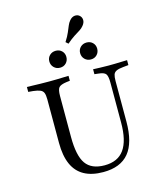

<svg xmlns="http://www.w3.org/2000/svg" viewBox="-130 -989 928 1096"><g transform="rotate(-15 334.0 -440.5)"><path d="M141.9 -369.4V-472.6Q141.9 -497.6 136.7 -510.9Q131.5 -524.2 117.3 -530.2Q103.2 -536.3 75.8 -539.5L47.6 -541.9V-571Q61.3 -571 81.5 -570.2Q101.6 -569.4 124.6 -569Q147.6 -568.5 171 -568.5H179H185.5Q205.6 -568.5 225.8 -569Q246 -569.4 263.7 -570.2Q281.5 -571 293.5 -571V-541.9L273.4 -539.5Q237.9 -534.7 227.4 -522.2Q216.9 -509.7 216.9 -472.6V-369.4ZM344.4 11.3Q276.6 11.3 231.5 -13.7Q186.3 -38.7 164.1 -89.1Q141.9 -139.5 141.9 -215.3V-369.4H216.9V-230.6Q216.9 -119.4 250.4 -71.8Q283.9 -24.2 361.3 -24.2Q439.5 -24.2 477 -76.6Q514.5 -129 514.5 -235.5V-369.4H545.2V-233.1Q545.2 -108.9 495.6 -48.8Q446 11.3 344.4 11.3ZM514.5 -369.4V-472.6Q514.5 -509.7 504.8 -523Q495.2 -536.3 459.7 -539.5L438.7 -541.9V-571Q454.8 -570.2 479.8 -569.4Q504.8 -568.5 529.8 -568.5Q549.2 -568.5 569.8 -569Q590.3 -569.4 608.9 -570.2Q627.4 -571 639.5 -571V-541.9L608.1 -538.7Q581.5 -536.3 567.7 -529.8Q554 -523.4 549.6 -510.5Q545.2 -497.6 545.2 -472.6V-369.4ZM259.7 -628.2Q237.9 -628.2 223.4 -642.7Q208.9 -657.3 208.9 -679Q208.9 -700 223.4 -714.1Q237.9 -728.2 259.7 -728.2Q281.5 -728.2 295.6 -714.1Q309.7 -700 309.7 -679Q309.7 -657.3 295.6 -642.7Q281.5 -628.2 259.7 -628.2ZM441.9 -628.2Q420.2 -628.2 405.6 -642.7Q391.1 -657.3 391.1 -679Q391.1 -700 405.6 -714.1Q420.2 -728.2 441.9 -728.2Q463.7 -728.2 477.8 -714.1Q491.9 -700 491.9 -679Q491.9 -657.3 477.8 -642.7Q463.7 -628.2 441.9 -628.2ZM341.1 -748.4 326.6 -761.3Q345.2 -790.3 354 -811.7Q362.9 -833.1 369.4 -848.4Q375.8 -863.7 384.7 -874.2Q398.4 -891.1 415.3 -893.1Q432.3 -895.2 444.4 -884.7Q456.5 -874.2 456.9 -857.7Q457.3 -841.1 443.5 -825Q434.7 -813.7 420.6 -804.8Q406.5 -796 386.7 -783.5Q366.9 -771 341.1 -748.4Z"/></g></svg>

Font: Playfair 5pt SemiExpanded Light Light
Style: Regular
Weight: 300
Version: Version 2.203